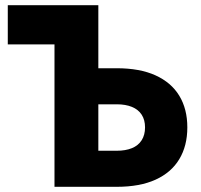

<svg xmlns="http://www.w3.org/2000/svg" viewBox="-20 -720 776 740"><path d="M293 -318H430Q464 -318 488.5 -308Q513 -298 526 -278Q539 -258 539 -229Q539 -200 526 -179.5Q513 -159 488.5 -149Q464 -139 430 -139H293V0H430Q519 0 579.5 -27.5Q640 -55 671 -106.5Q702 -158 702 -229Q702 -300 671 -351Q640 -402 579.5 -429.5Q519 -457 430 -457H293ZM190 -549V0H359V-700H10V-549Z"/></svg>

Font: Glinicke Jost Bold
Style: Bold
Weight: 700
Version: Version 3.710